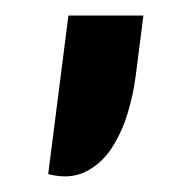

<svg xmlns="http://www.w3.org/2000/svg" viewBox="-20 -118 252 247"><path d="M42 106 68 -98H164.5L154.5 -20Q151.5 4 143.8 29Q136 54 122.8 73.8Q109.5 93.5 89.5 103.2Q69.5 113 42 106Z"/></svg>

Font: Expletus Sans Medium
Style: Italic
Weight: 500
Italic angle: -7°
Version: Version 7.500